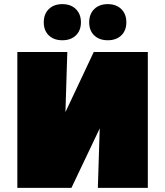

<svg xmlns="http://www.w3.org/2000/svg" viewBox="-20 -910 800 930"><path d="M696 0H454L463 -288L326 0H64V-658H306L297 -367L434 -658H696ZM192 -802Q192 -842 216.5 -866Q241 -890 282 -890Q323 -890 347.5 -866Q372 -842 372 -802Q372 -762 347.5 -738.5Q323 -715 282 -715Q241 -715 216.5 -738.5Q192 -762 192 -802ZM412 -802Q412 -842 436.5 -866Q461 -890 502 -890Q543 -890 567.5 -866Q592 -842 592 -802Q592 -762 567.5 -738.5Q543 -715 502 -715Q461 -715 436.5 -738.5Q412 -762 412 -802Z"/></svg>

Font: Ysabeau Black
Style: Regular
Weight: 900
Designer: Christian Thalmann (Catharsis Fonts)
Version: Version 0.003